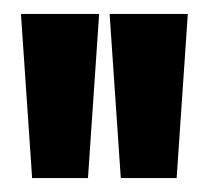

<svg xmlns="http://www.w3.org/2000/svg" viewBox="-20 -700 299 275"><path d="M26 -445 10 -680H122L106 -445ZM153 -445 137 -680H249L233 -445Z"/></svg>

Font: Bricolage Grotesque 96pt Condensed SemiBold
Style: Regular
Weight: 600
Width: 3
Designer: Mathieu Triay
Foundry: Atelier Triay
Version: Version 1.001; ttfautohint (v1.8.4.7-5d5b);gftools[0.9.33.de